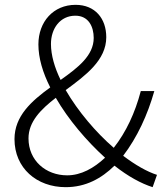

<svg xmlns="http://www.w3.org/2000/svg" viewBox="-20 -762 685 795"><path d="M252 13C335 13 400 -23 454 -76C511 -31 565 -2 612 13L630 -38C589 -51 540 -79 490 -117C548 -193 591 -286 619 -385H563C539 -294 502 -215 451 -150C377 -214 303 -301 252 -389C335 -450 420 -513 420 -608C420 -685 374 -742 293 -742C201 -742 139 -672 139 -578C139 -522 157 -461 188 -400C111 -344 40 -282 40 -186C40 -66 132 13 252 13ZM415 -109C369 -66 316 -36 258 -36C170 -36 98 -97 98 -189C98 -258 149 -309 211 -357C263 -267 338 -179 415 -109ZM231 -431C206 -482 191 -534 191 -580C191 -644 229 -697 292 -697C347 -697 368 -651 368 -605C368 -532 303 -482 231 -431Z"/></svg>

Font: Noto Sans HK Light
Style: Regular
Weight: 300
Designer: Ryoko NISHIZUKA 西塚涼子 (kana, bopomofo & ideographs); Paul D. Hunt (Latin, Greek & Cyrillic); Sandoll Communications 산돌커뮤니
Foundry: Adobe
Version: Version 2.004;hotconv 1.0.118;makeotfexe 2.5.65603